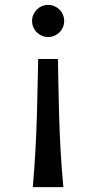

<svg xmlns="http://www.w3.org/2000/svg" viewBox="-20 -563 413 783"><path d="M110.8 -477.5Q110.8 -491.2 116 -503.2Q121.1 -515.1 129.9 -523.9Q138.7 -532.7 150.6 -537.8Q162.6 -543 176.3 -543Q189.9 -543 201.9 -537.8Q213.9 -532.7 222.7 -523.9Q231.4 -515.1 236.6 -503.2Q241.7 -491.2 241.7 -477.5Q241.7 -463.9 236.6 -451.9Q231.4 -439.9 222.7 -431.2Q213.9 -422.4 201.9 -417.2Q189.9 -412.1 176.3 -412.1Q162.6 -412.1 150.6 -417.2Q138.7 -422.4 129.9 -431.2Q121.1 -439.9 116 -451.9Q110.8 -463.9 110.8 -477.5ZM216.3 -322.3Q217.3 -269 218.3 -210.7Q219.2 -152.3 221.2 -87.4Q223.1 -22.5 227.1 49.1Q231 120.6 238.3 200.2H113.8Q120.6 120.6 124.5 49.1Q128.4 -22.5 130.4 -87.4Q132.3 -152.3 133.3 -210.7Q134.3 -269 135.7 -322.3Z"/></svg>

Font: Andika Am
Style: Regular
Weight: 400
Designer: Victor Gaultney, Annie Olsen, Julie Remington, Don Collingsworth, Eric Hays, Becca Hirsbrunner
Foundry: SIL International
Version: Version 5.000